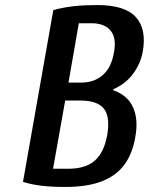

<svg xmlns="http://www.w3.org/2000/svg" viewBox="-20 -730 589 760"><path d="M238 10Q186 10 146.5 5.5Q107 1 71 -10L191 -690Q231 -701 272 -705.5Q313 -710 365 -710Q475 -710 518 -662Q561 -614 545 -525Q537 -480 508 -439.5Q479 -399 429 -377L428 -373Q485 -353 506.5 -305.5Q528 -258 516 -190Q505 -123 473 -79Q441 -35 383.5 -12.5Q326 10 238 10ZM190 -62H250Q318 -62 354.5 -93.5Q391 -125 404 -193Q417 -267 391.5 -299.5Q366 -332 298 -332H238ZM251 -403H301Q353 -403 387 -433Q421 -463 431 -522Q442 -579 418 -608.5Q394 -638 342 -638H292Z"/></svg>

Font: Cuprum SemiBold
Style: Italic
Weight: 600
Italic angle: -10°
Version: Version 3.000